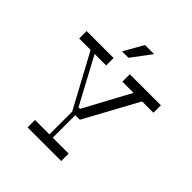

<svg xmlns="http://www.w3.org/2000/svg" viewBox="-237 -1061 1223 1223"><g transform="rotate(45 374.5 -450.0)"><path d="M448 -900H366L291 -768H349ZM409 -270 607 -633H709V-700H429V-633H530L361 -320H347L179 -633H283V-700H40V-633H143L338 -272V-67H208V0H511V-67H368V-270Z"/></g></svg>

Font: Space Cowgirl Light
Style: Regular
Weight: 300
Designer: Valery Marier
Foundry: Valery Marier
Version: Version 1.000;hotconv 1.0.109;makeotfexe 2.5.65596